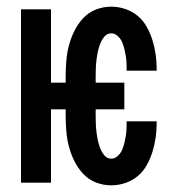

<svg xmlns="http://www.w3.org/2000/svg" viewBox="-20 -548 540 576"><path d="M314 8Q290 8 268 -0.5Q246 -9 230 -26Q214 -43 203.5 -64Q193 -85 187 -107.5Q181 -130 179 -153.5Q177 -177 177 -200V-220H133V0H43V-520H133V-300H177V-320Q177 -343 179 -366.5Q181 -390 187 -412.5Q193 -435 203.5 -456Q214 -477 230 -494Q246 -511 268 -519.5Q290 -528 314 -528Q335 -528 356 -521Q377 -514 393.5 -500Q410 -486 420.5 -467Q431 -448 437.5 -427Q444 -406 447 -384.5Q450 -363 450 -342V-336H360V-339Q360 -350 359.5 -360.5Q359 -371 357 -382Q355 -393 352.5 -403.5Q350 -414 345.5 -423.5Q341 -433 332.5 -440.5Q324 -448 314 -448Q301 -448 293 -438Q285 -428 280.5 -416.5Q276 -405 273.5 -393Q271 -381 269.5 -369Q268 -357 267.5 -344.5Q267 -332 267 -320V-300H353V-220H267V-200Q267 -188 267.5 -175.5Q268 -163 269.5 -151Q271 -139 273.5 -127Q276 -115 280.5 -103.5Q285 -92 293 -82Q301 -72 314 -72Q324 -72 332.5 -79.5Q341 -87 345.5 -96.5Q350 -106 352.5 -116.5Q355 -127 357 -138Q359 -149 359.5 -159.5Q360 -170 360 -181V-184H450V-178Q450 -157 447 -135.5Q444 -114 437.5 -93Q431 -72 420.5 -53Q410 -34 393.5 -20Q377 -6 356 1Q335 8 314 8Z"/></svg>

Font: Iosevka Bendy Medium
Style: Regular
Weight: 500
Monospace: yes
Designer: Belleve Invis
Foundry: Belleve Invis
Version: Version 30.1.2